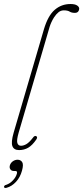

<svg xmlns="http://www.w3.org/2000/svg" viewBox="-32 -739 414 955"><path d="M318.5 -719Q340.5 -719 351.2 -712Q362 -705 362 -695.5Q362 -688 356.8 -681.5Q351.5 -675 340 -675Q324.5 -675 314.5 -681.2Q304.5 -687.5 285.5 -687.5Q271 -687.5 259.5 -678.5Q248 -669.5 237 -653Q222.5 -630 214.8 -605.5Q207 -581 197 -544.5L61 -80Q50 -42 54.2 -28Q58.5 -14 72.5 -14Q85 -14 99 -22Q113 -30 131 -53Q140 -66.5 148.5 -61.5Q156.5 -57 148.5 -45Q128.5 -16 108.2 -4.2Q88 7.5 63 7.5Q37.5 7.5 29.8 -11.8Q22 -31 36 -79.5L186.5 -593.5Q206.5 -661 240 -690Q273.5 -719 318.5 -719ZM37.5 111.5Q25 111.5 19.5 103.2Q14 95 17 84Q20.5 71.5 31.5 63.5Q42.5 55.5 55.5 55.5Q70.5 55.5 78.2 67.2Q86 79 77.5 109.5Q68.5 143 47.5 165.5Q26.5 188 1 195Q-9.5 198 -12 191.5Q-12 182.5 -1.5 180.5Q17.5 174 32.2 158.2Q47 142.5 52 125Q55.5 111.5 44.5 111.5Z"/></svg>

Font: Fraunces 144pt S100 Thin
Style: Italic
Weight: 100
Italic angle: -16°
Version: Version 1.000; ttfautohint (v1.8.3)